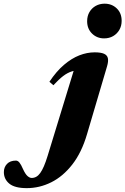

<svg xmlns="http://www.w3.org/2000/svg" viewBox="-250 -736 664 1018"><path d="M212 -623.5Q212 -651 224.2 -672Q236.5 -693 257.5 -704.8Q278.5 -716.5 304.5 -716.5Q343 -716.5 369 -691.5Q395 -666.5 395 -625.5Q395 -598.5 382.8 -577.5Q370.5 -556.5 349.8 -544.5Q329 -532.5 302 -532.5Q264 -532.5 238 -558Q212 -583.5 212 -623.5ZM211.5 -25Q183 72.5 133.5 136Q84 199.5 21.8 230.5Q-40.5 261.5 -108 261.5Q-171.5 261.5 -200.5 237.8Q-229.5 214 -229.5 176.5Q-229.5 150.5 -212.8 133Q-196 115.5 -165.5 115.5Q-155.5 115.5 -147 125.8Q-138.5 136 -127.5 161.5Q-115.5 187.5 -104 197.5Q-92.5 207.5 -82 207.5Q-69 207.5 -57.8 201.2Q-46.5 195 -36.8 181.5Q-27 168 -17.2 145.5Q-7.5 123 2.5 90.5L152 -398L185.5 -364Q156 -365 132 -357.8Q108 -350.5 84.8 -332.8Q61.5 -315 33 -284L12 -302.5Q49 -358 89.2 -392.2Q129.5 -426.5 170.5 -442.5Q211.5 -458.5 252 -458.5Q284.5 -458.5 301.5 -451Q318.5 -443.5 322 -427.2Q325.5 -411 317.5 -384Z"/></svg>

Font: Newsreader 24pt ExtraBold
Style: Italic
Weight: 800
Italic angle: -17°
Designer: Hugues Gentile
Foundry: Production Type
Version: Version 1.003